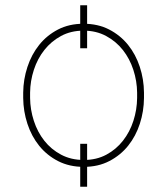

<svg xmlns="http://www.w3.org/2000/svg" viewBox="-20 -629 640 735"><path d="M313.5 -444.3H287.1V-608.9H313.5ZM313.5 85.9H287.1V-78.6H313.5ZM68.8 -274.4Q69.3 -325.2 85 -372.8Q100.6 -420.4 129.9 -457Q159.2 -493.7 201.9 -515.9Q244.6 -538.1 299.8 -538.1Q355 -538.1 397.7 -516.1Q440.4 -494.1 470 -457.5Q499.5 -420.9 515.1 -373.3Q530.8 -325.7 531.2 -274.4V-253.9Q530.8 -203.1 515.4 -155.5Q500 -107.9 470.7 -71.3Q441.4 -34.7 398.7 -12.5Q356 9.8 300.8 9.8Q245.6 9.8 202.6 -12.2Q159.7 -34.2 130.1 -70.8Q100.6 -107.4 85 -155Q69.3 -202.6 68.8 -253.9ZM95.2 -253.9Q95.7 -209 109.6 -166.3Q123.5 -123.5 149.7 -90.3Q175.8 -57.1 213.9 -36.9Q252 -16.6 300.8 -16.6Q349.6 -16.6 387.2 -36.9Q424.8 -57.1 450.9 -90.6Q477.1 -124 490.7 -166.5Q504.4 -209 504.9 -253.9V-274.4Q504.4 -318.8 490.5 -361.6Q476.6 -404.3 450.4 -437.5Q424.3 -470.7 386.2 -491.2Q348.1 -511.7 299.8 -511.7Q251.5 -511.7 213.6 -491.2Q175.8 -470.7 149.7 -437.5Q123.5 -404.3 109.6 -361.6Q95.7 -318.8 95.2 -274.4Z"/></svg>

Font: Roboto Mono Thin
Style: Regular
Weight: 250
Designer: Google
Version: Version 2.000985; 2015; ttfautohint (v1.3)